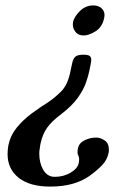

<svg xmlns="http://www.w3.org/2000/svg" viewBox="-20 -460 470 709"><path d="M289 -329Q268 -329 257 -344.5Q246 -360 250 -380Q254 -398 275 -419Q296 -440 324 -440Q346 -440 357.5 -427Q369 -414 365 -395Q358 -360 333 -344.5Q308 -329 289 -329ZM271 141Q273 130 272 124Q271 118 269 114Q264 105 268 87Q272 68 292.5 58Q313 48 335 48Q351 48 366.5 58.5Q382 69 382 92Q382 95 382 98Q382 101 381 104Q376 130 357.5 149.5Q339 169 310 190Q283 209 247 219Q211 229 165 229Q90 229 49 196.5Q8 164 8 109Q8 94 11 76Q19 39 42.5 10.5Q66 -18 97 -41Q128 -64 157 -82Q180 -97 205.5 -122Q231 -147 241 -201L246 -224Q249 -241 257 -249.5Q265 -258 288 -258Q305 -258 311 -253.5Q317 -249 317 -240Q317 -236 316.5 -232.5Q316 -229 315 -224L310 -199Q306 -179 297 -153.5Q288 -128 267 -98.5Q246 -69 203 -36Q172 -13 154.5 11Q137 35 129 73Q128 82 126.5 90.5Q125 99 125 107Q125 142 140 167.5Q155 193 182 193Q215 193 241 177.5Q267 162 271 141Z"/></svg>

Font: Libertinus Serif SemiBold
Style: Italic
Weight: 600
Italic angle: -11.5°
Designer: Philipp H. Poll, Khaled Hosny
Foundry: Caleb Maclennan
Version: Version 7.051;RELEASE